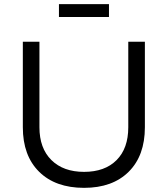

<svg xmlns="http://www.w3.org/2000/svg" viewBox="-20 -901 808 925"><path d="M90 -288V-700H170V-288Q170 -187 227.5 -130Q285 -73 385 -73Q485 -73 541.5 -129.5Q598 -186 598 -288V-700H678V-288Q678 -151 600 -73.5Q522 4 385 4Q247 4 168.5 -73.5Q90 -151 90 -288ZM264 -819V-881H505V-819Z"/></svg>

Font: Trueno
Style: Lt
Weight: 300
Designer: Julieta Ulanovsky
Foundry: Julieta Ulanovsky
Version: Version 3.001b